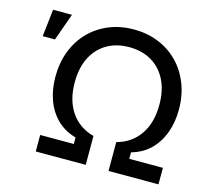

<svg xmlns="http://www.w3.org/2000/svg" viewBox="-105 -863 1089 988"><g transform="rotate(15 439.5 -368.5)"><path d="M165 0V-87.9H344.2V-122.6Q284.7 -139.2 244.4 -178.5Q204.1 -217.8 183.6 -274.2Q163.1 -330.6 163.1 -398.4Q163.1 -472.7 187 -534.9Q210.9 -597.2 254.9 -642.3Q298.8 -687.5 359.1 -712.4Q419.4 -737.3 491.7 -737.3Q564 -737.3 624.3 -712.4Q684.6 -687.5 728.5 -642.3Q772.5 -597.2 796.6 -534.9Q820.8 -472.7 820.8 -398.4Q820.8 -330.6 800 -274.2Q779.3 -217.8 739.3 -178.5Q699.2 -139.2 639.6 -122.6V-87.9H818.8V0H552.7V-153.8Q630.4 -174.3 673.8 -237.1Q717.3 -299.8 717.3 -396Q717.3 -473.1 689.5 -528.3Q661.6 -583.5 610.8 -613.3Q560.1 -643.1 492.2 -643.1Q423.8 -643.1 373 -613.3Q322.3 -583.5 294.4 -528.3Q266.6 -473.1 266.6 -396Q266.6 -300.3 309.8 -237.5Q353 -174.8 431.2 -153.8V0ZM45.9 -582.5 62.5 -727.5H163.1L111.3 -582.5Z"/></g></svg>

Font: Inter Cardless
Style: Regular
Weight: 400
Designer: Rasmus Andersson
Foundry: rsms
Version: Version 4.001;git-9221beed3